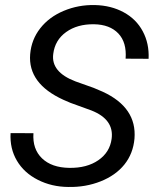

<svg xmlns="http://www.w3.org/2000/svg" viewBox="-20 -741 621 771"><path d="M428.2 -183.1Q439 -261.2 347.2 -297.4L262.7 -328.1L234.4 -340.3Q91.8 -405.3 101.1 -522.9Q106 -582 141.6 -627.4Q177.2 -672.9 236.1 -697.5Q294.9 -722.2 361.3 -720.7Q425.8 -719.2 476.3 -691.9Q526.9 -664.6 553.2 -615.5Q579.6 -566.4 576.7 -504.9L484.4 -505.4Q489.3 -570.8 455.1 -606.7Q420.9 -642.6 357.4 -643.6Q290.5 -644.5 245.6 -612.3Q200.7 -580.1 193.8 -524.4Q184.1 -451.7 283.2 -414.1L356 -388.2L392.6 -372.6Q530.3 -309.1 520 -184.1Q514.6 -124 479.5 -80.3Q444.3 -36.6 384 -12.7Q323.7 11.2 254.4 9.8Q187.5 9.3 132.1 -18.8Q76.7 -46.9 47.9 -95.7Q19 -144.5 22.5 -206.5L114.3 -206.1Q109.9 -142.6 148.7 -105.2Q187.5 -67.9 258.3 -66.9Q329.1 -65.9 375 -97.7Q420.9 -129.4 428.2 -183.1Z"/></svg>

Font: RobotoDraft
Style: Italic
Weight: 400
Italic angle: -12°
Version: Version 2.001101; 2014